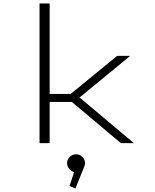

<svg xmlns="http://www.w3.org/2000/svg" viewBox="-20 -820 890 1100"><path d="M672.5 0 391.5 -236H264.5V0H206.5V-800H264.5V-282H385L651.5 -500H726L436 -261.5L747 0ZM467 114.5Q467 126.5 461 138.5L412 260L378.5 245.5L405 165.5Q387.5 161.5 376 147.2Q364.5 133 364.5 114.5Q364.5 94 379.5 79Q394.5 64 416 64Q437 64 452 79Q467 94 467 114.5Z"/></svg>

Font: League Mono Wide UltraLight
Style: Regular
Weight: 200
Width: 8
Designer: Tyler Finck
Foundry: The League of Moveable Type / Tyler Finck
Version: Version 2.210